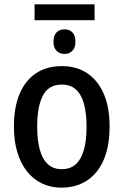

<svg xmlns="http://www.w3.org/2000/svg" viewBox="-20 -853 568 883"><path d="M415 -833V-760H139V-833ZM277 -718Q299 -718 313 -704Q327 -690 327 -661Q327 -634 313 -619.5Q299 -605 277 -605Q254 -605 240 -619.5Q226 -634 226 -661Q226 -690 240 -704Q254 -718 277 -718ZM484 -271Q484 -205 469.5 -153.5Q455 -102 426.5 -65.5Q398 -29 356.5 -9.5Q315 10 263 10Q213 10 172.5 -9.5Q132 -29 103.5 -65.5Q75 -102 59.5 -153.5Q44 -205 44 -271Q44 -359 70 -421Q96 -483 145.5 -516Q195 -549 265 -549Q331 -549 380 -517Q429 -485 456.5 -423Q484 -361 484 -271ZM151 -270Q151 -208 163 -164.5Q175 -121 200 -98Q225 -75 264 -75Q304 -75 329 -98Q354 -121 366 -164.5Q378 -208 378 -270Q378 -333 366 -376Q354 -419 329 -441.5Q304 -464 264 -464Q204 -464 177.5 -414Q151 -364 151 -270Z"/></svg>

Font: Noto Sans Display SemiCondensed Medium
Style: Regular
Weight: 500
Width: 4
Designer: Monotype Design Team
Foundry: Monotype Imaging Inc.
Version: Version 2.003